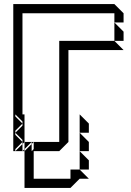

<svg xmlns="http://www.w3.org/2000/svg" viewBox="-20 -740 639 940"><path d="M540 -540V-630L585 -585V-540ZM90 -135V-145L55 -180V-170ZM370 -90V-180L415 -135V-90ZM370 0V-90L415 -45V0ZM370 0 415 45V90H370ZM45 0V-720H540L585 -675V-630H540V-675H90V-180H100V-135H90L55 -100V-90L90 -125V-135H100V-45L90 -35V0L100 -10V-45H135L100 -10V0L135 -35V-45H145L135 -35V0L145 -10V-45H270V-540H540L585 -495H315V-45L270 0H145V135H325V90H370L415 135H370L325 180H100V0ZM55 -90V-80L90 -45V-55ZM55 0 90 -35V-45L55 -10Z"/></svg>

Font: Rubik Iso
Style: Regular
Weight: 400
Designer: Hubert and Fischer, NaN
Foundry: Hubert and Fischer, NaN
Version: Version 2.200